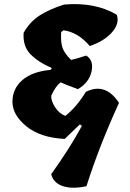

<svg xmlns="http://www.w3.org/2000/svg" viewBox="-20 -688 625 926"><path d="M224 -351 230 -360Q166 -387 127.5 -426Q89 -465 94 -530Q124 -583 171.5 -613.5Q219 -644 289 -666Q438 -679 543 -617Q558 -575 520 -532Q482 -489 413 -466Q356 -533 286 -542Q283 -539 275 -533Q272 -487 281 -459Q290 -431 323 -399Q339 -402 396 -420Q433 -397 421.5 -343.5Q410 -290 356 -258Q298 -279 272 -291Q247 -271 227 -226Q226 -201 246 -170.5Q266 -140 295 -129Q348 -170 394 -245Q488 -292 554 -192Q457 20 397 210Q328 225 282.5 209.5Q237 194 227 152Q318 25 375 -81L365 -88L292 -18Q174 -24 107 -79Q40 -134 40 -197Q40 -260 87.5 -301.5Q135 -343 224 -351Z"/></svg>

Font: Tillana ExtraBold
Style: Regular
Weight: 800
Designer: Lipi Raval (Devanagari, Latin), Jonny Pinhorn (Latin)
Foundry: Indian Type Foundry
Version: Version 2.003;PS 1.0;hotconv 1.0.79;makeotf.lib2.5.61930; tt